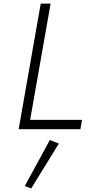

<svg xmlns="http://www.w3.org/2000/svg" viewBox="-20 -720 482 1070"><path d="M207 -700H262L148 -52H437L428 0H84ZM258 60 308 80 154 330 118 317Z"/></svg>

Font: Renner* Light
Style: Light Italic
Weight: 300
Italic angle: -10°
Version: Version 003.000 ; ttfautohint (v0.97) -l 8 -r 50 -G 200 -x 1